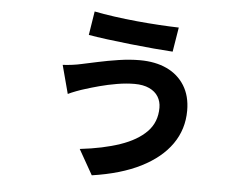

<svg xmlns="http://www.w3.org/2000/svg" viewBox="-52 -721 1103 861"><g transform="rotate(5 500.0 -290.5)"><path d="M667 -252Q667 -280 653.5 -302Q640 -324 613 -336.5Q586 -349 547 -349Q510 -349 468.5 -342Q427 -335 390 -325Q353 -315 328 -307Q311 -302 288.5 -293.5Q266 -285 252 -278L218 -406Q239 -407 261.5 -410Q284 -413 301 -417Q330 -423 373.5 -432.5Q417 -442 466.5 -449.5Q516 -457 561 -457Q631 -457 682.5 -433Q734 -409 763 -362.5Q792 -316 792 -250Q792 -166 745.5 -99.5Q699 -33 610 12Q521 57 391 76L327 -37Q431 -49 507 -75Q583 -101 625 -144Q667 -187 667 -252ZM340 -657Q380 -649 430 -642Q480 -635 532 -630Q584 -625 634 -622Q684 -619 722 -618L704 -508Q669 -510 618.5 -514.5Q568 -519 512.5 -525Q457 -531 407 -537.5Q357 -544 323 -550Z"/></g></svg>

Font: Noto Sans SC
Style: Bold
Weight: 700
Designer: Ryoko NISHIZUKA  (kana, bopomofo & ideographs); Paul D. Hunt (Latin, Greek & Cyrillic); Sandoll Communications , Soo-you
Foundry: Adobe
Version: Version 2.004-H2;hotconv 1.0.118;makeotfexe 2.5.65603